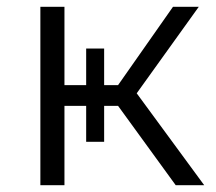

<svg xmlns="http://www.w3.org/2000/svg" viewBox="-20 -546 637 566"><path d="M498 0H582L383 -271L566 -526H490L328 -295H287V-403H234V-295H170V-526H99V0H170V-234H234V-128H287V-234H328Z"/></svg>

Font: Talent
Style: Regular
Weight: 400
Designer: Mike Powis
Version: Version 1.001;hotconv 1.0.109;makeotfexe 2.5.65596